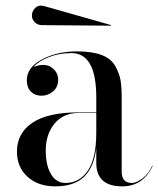

<svg xmlns="http://www.w3.org/2000/svg" viewBox="-20 -650 561 680"><path d="M128 -561Q114 -561 103.5 -571Q93 -581 93 -595Q93 -611 105.5 -622.5Q118 -634 138 -628L374 -561L373 -559ZM259 -252H321V-305Q321 -462 233 -462Q189 -462 152.5 -447.5Q116 -433 99 -413Q138 -428 162 -411.5Q186 -395 186 -368Q186 -341 167.5 -326Q149 -311 127 -311Q104 -311 89.5 -325.5Q75 -340 75 -366Q75 -411 128.5 -439.5Q182 -468 253 -468Q307 -468 340.5 -455Q374 -442 388.5 -415.5Q403 -389 407 -365.5Q411 -342 411 -305V-42Q411 -2 447 -2Q463 -2 484.5 -18Q506 -34 519 -63H521Q487 10 413 10Q321 10 321 -73V-126Q313 -58 278 -24Q243 10 175 10Q115 10 77.5 -24Q40 -58 40 -113Q40 -178 94.5 -215Q149 -252 259 -252ZM212 -2Q261 -2 291 -45.5Q321 -89 321 -181V-250H259Q204 -250 173 -212Q142 -174 142 -117Q142 -65 160.5 -33.5Q179 -2 212 -2Z"/></svg>

Font: Bodoni* 72
Style: Regular
Weight: 400
Version: Version 1.003